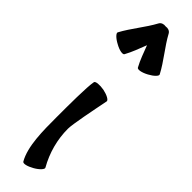

<svg xmlns="http://www.w3.org/2000/svg" viewBox="-416 -1023 1044 1044"><g transform="rotate(45 106.5 -501.0)"><path d="M55 -771C76 -809 91 -851 107 -892C123 -851 137 -809 158 -771C163 -761 192 -766 223 -783C253 -799 274 -820 268 -829C233 -896 181 -954 145 -1021C138 -1033 123 -1039 107 -1036C90 -1039 75 -1033 68 -1021C32 -954 -19 -896 -55 -829C-60 -820 -40 -799 -9 -783C21 -766 50 -761 55 -771ZM45 -546C36 -500 36 -360 36 -267C36 -164 36 -43 79 31C85 41 113 34 143 17C173 0 193 -22 187 -31C146 -103 124 -184 124 -267C124 -302 151 -436 168 -521C170 -532 144 -546 111 -553C77 -559 48 -556 45 -546Z"/></g></svg>

Font: Nupuram
Style: Bold
Weight: 700
Designer: Santhosh Thottingal (santhosh.thottingal@gmail.com)
Foundry: SMC
Version: Version 1.000